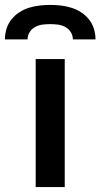

<svg xmlns="http://www.w3.org/2000/svg" viewBox="-54 -760 408 780"><path d="M91 0V-520H209V0ZM-34 -600Q-34 -622 -27.5 -643Q-21 -664 -7.5 -681Q6 -698 24.5 -710Q43 -722 64 -728.5Q85 -735 106.5 -737.5Q128 -740 150 -740Q172 -740 193.5 -737.5Q215 -735 236 -728.5Q257 -722 275.5 -710Q294 -698 307.5 -681Q321 -664 327.5 -643Q334 -622 334 -600H242Q242 -616 233.5 -629.5Q225 -643 211 -650.5Q197 -658 181.5 -660Q166 -662 150 -662Q134 -662 118.5 -660Q103 -658 89 -650.5Q75 -643 66.5 -629.5Q58 -616 58 -600Z"/></svg>

Font: Iosevka Aile
Style: Bold
Weight: 700
Designer: Belleve Invis
Foundry: Belleve Invis
Version: Version 28.0.1; ttfautohint (v1.8.4)